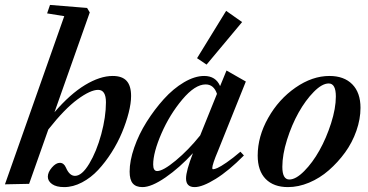

<svg xmlns="http://www.w3.org/2000/svg" viewBox="-20 -745 1487 776"><path d="M0 0 239.7 -679.7 170.4 -690.9 182.1 -725.1 332 -712.9 342.8 -694.8 200.2 -291.5Q263.2 -364.7 323.7 -401.4Q384.3 -438 435.5 -438Q473.6 -438 491.7 -418.2Q509.8 -398.4 509.8 -356.9Q509.8 -327.6 500 -289.1Q490.2 -250.5 473.1 -209.5Q456.1 -168.5 430.9 -128.9Q405.8 -89.4 376.7 -58.1Q347.7 -26.9 311.5 -7.8Q275.4 11.2 239.3 11.2Q207.5 11.2 190.4 -1Q173.3 -13.2 173.3 -30.8Q173.3 -48.8 189.7 -67.9Q206.1 -86.9 221.7 -86.9Q238.3 -86.9 246.6 -67.4Q260.7 -34.2 283.2 -34.2Q311 -34.2 340.6 -83.3Q370.1 -132.3 389.2 -202.4Q408.2 -272.5 408.2 -331.5Q408.2 -381.8 376.5 -381.8Q345.7 -381.8 293.5 -343.5Q241.2 -305.2 175.3 -221.7L97.7 -2Z M814.9 -483.9 776.4 -509.8 894 -701.2 958.5 -655.8ZM555.7 11.2Q529.3 11.2 516.6 -3.7Q503.9 -18.6 503.9 -51.3Q503.9 -95.2 522.5 -148.7Q541 -202.1 572.5 -252.2Q604 -302.2 642.1 -344.5Q680.2 -386.7 723.6 -412.4Q767.1 -438 805.2 -438Q852.1 -438 869.6 -397L895.5 -460L973.6 -415.5L861.3 -135.7Q837.9 -80.6 837.9 -65.4Q837.9 -61 841.3 -61Q847.2 -61 859.1 -66.2Q871.1 -71.3 896 -88.4Q920.9 -105.5 951.7 -131.8L965.8 -116.7Q905.3 -55.2 851.8 -22Q798.3 11.2 766.6 11.2Q731.9 11.2 731.9 -23.9Q731.9 -54.2 759.8 -126Q706.1 -67.4 649.2 -28.1Q592.3 11.2 555.7 11.2ZM599.1 -80.1Q599.1 -53.7 615.2 -53.7Q639.2 -53.7 690.4 -96.2Q741.7 -138.7 789.1 -197.8L856.9 -365.7Q844.2 -403.8 811 -403.8Q768.1 -403.8 716.8 -342.8Q665.5 -281.7 632.3 -205.1Q599.1 -128.4 599.1 -80.1Z M1144 11.2Q1085.9 11.2 1053.7 -21.7Q1021.5 -54.7 1021.5 -116.2Q1021.5 -193.4 1064 -268.6Q1106.4 -343.8 1174.3 -390.9Q1242.2 -438 1311.5 -438Q1370.6 -438 1403.8 -404.3Q1437 -370.6 1437 -309.1Q1437 -263.7 1420.4 -216.3Q1403.8 -168.9 1374.8 -128.9Q1345.7 -88.9 1309.1 -56.9Q1272.5 -24.9 1229.2 -6.8Q1186 11.2 1144 11.2ZM1149.4 -19.5Q1175.8 -19.5 1209.5 -53.5Q1243.2 -87.4 1271 -137Q1298.8 -186.5 1318.1 -246.8Q1337.4 -307.1 1337.4 -355Q1337.4 -407.7 1308.6 -407.7Q1281.7 -407.7 1248.3 -373.8Q1214.8 -339.8 1187 -290.3Q1159.2 -240.7 1140.1 -180.2Q1121.1 -119.6 1121.1 -70.8Q1121.1 -19.5 1149.4 -19.5Z"/></svg>

Font: Elstob 14pt SemiBold
Style: Italic
Weight: 600
Italic angle: -20°
Designer: Peter S. Baker
Version: Version 1.015